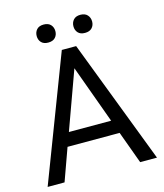

<svg xmlns="http://www.w3.org/2000/svg" viewBox="-126 -967 905 1061"><g transform="rotate(-15 326.0 -436.5)"><path d="M475.1 -185.5H177.2L110.4 0H13.7L285.2 -710.9H367.2L639.2 0H543ZM205.6 -262.7H447.3L326.2 -595.2ZM170.9 -820.8Q170.9 -842.8 184.3 -857.7Q197.8 -872.6 224.1 -872.6Q250.5 -872.6 264.2 -857.7Q277.8 -842.8 277.8 -820.8Q277.8 -798.8 264.2 -784.2Q250.5 -769.5 224.1 -769.5Q197.8 -769.5 184.3 -784.2Q170.9 -798.8 170.9 -820.8ZM380.9 -819.8Q380.9 -841.8 394.3 -856.9Q407.7 -872.1 434.1 -872.1Q460.4 -872.1 474.1 -856.9Q487.8 -841.8 487.8 -819.8Q487.8 -797.9 474.1 -783.2Q460.4 -768.6 434.1 -768.6Q407.7 -768.6 394.3 -783.2Q380.9 -797.9 380.9 -819.8Z"/></g></svg>

Font: APIMedia Roboto
Style: Regular
Weight: 400
Designer: Google
Version: Version 2.137; 2017